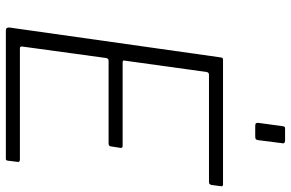

<svg xmlns="http://www.w3.org/2000/svg" viewBox="-189 -805 994 656"><g transform="rotate(90 308.0 -477.0)"><path d="M176 -733Q177 -739 178.5 -740.5Q180 -742 186 -742H611Q618 -742 616 -733L612 -703Q611 -699 609 -696.5Q607 -694 601 -694H237Q232 -694 229.5 -692.5Q227 -691 226 -686L187 -405Q186 -402 187.5 -400.5Q189 -399 193 -399H479Q483 -399 484.5 -396.5Q486 -394 485 -390L480 -358Q479 -351 470 -351H188Q179 -351 178 -341L139 -56Q138 -48 145 -48H524Q530 -48 532 -46Q534 -44 533 -39L529 -7Q528 -2 527 -1Q526 0 521 0H84Q73 0 74 -12L176 -733ZM469 -942 459 -863Q458 -856 455.5 -854Q453 -852 445 -852H411Q403 -852 401 -855Q399 -858 400 -864L411 -945Q412 -951 413.5 -952.5Q415 -954 420 -954H461Q466 -954 468.5 -951Q471 -948 469 -942Z"/></g></svg>

Font: Libre Franklin ExtraLight
Style: Italic
Weight: 250
Italic angle: -8°
Designer: Pablo Impallari, Rodrigo Fuenzalida, Nhung Nguyen
Foundry: Impallari Type
Version: Version 3.000